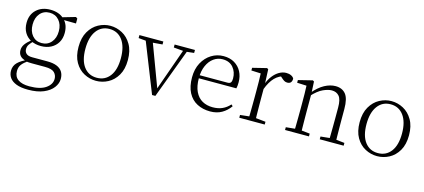

<svg xmlns="http://www.w3.org/2000/svg" viewBox="-60 -1035 3993 1807"><g transform="rotate(15 1937.0 -131.0)"><path d="M246 260Q176 260 132 243Q88 226 67 196.5Q46 167 46 128Q46 80 79.5 47Q113 14 177 -13L183 -3Q140 27 120.5 53Q101 79 101 117Q101 171 139.5 198.5Q178 226 250 226Q355 226 409 188.5Q463 151 463 97Q463 61 438 36Q413 11 346 11H220Q203 11 187 10Q171 9 157 5V3Q82 -15 82 -82Q82 -113 101 -140Q120 -167 162 -201V-210L186 -198Q157 -170 143.5 -150.5Q130 -131 130 -105Q130 -79 148 -62Q166 -45 207 -45H354Q409 -45 445.5 -30.5Q482 -16 500.5 12.5Q519 41 519 83Q519 127 488 168Q457 209 396.5 234.5Q336 260 246 260ZM257 -168Q201 -168 159 -190Q117 -212 94 -251.5Q71 -291 71 -345Q71 -426 122.5 -474Q174 -522 257 -522Q299 -522 333.5 -510Q368 -498 391 -475L393 -473Q443 -428 443 -345Q443 -291 419.5 -251.5Q396 -212 354 -190Q312 -168 257 -168ZM256 -197Q314 -197 349.5 -238.5Q385 -280 385 -346Q385 -412 349.5 -452.5Q314 -493 258 -493Q200 -493 165 -452Q130 -411 130 -345Q130 -279 164.5 -238Q199 -197 256 -197ZM362 -461V-478H368L506 -518L522 -507V-459Z M842 14Q781 14 726 -15Q671 -44 636.5 -103.5Q602 -163 602 -253Q602 -343 637 -403Q672 -463 727 -492.5Q782 -522 842 -522Q903 -522 958 -492.5Q1013 -463 1048 -403Q1083 -343 1083 -253Q1083 -163 1048 -103.5Q1013 -44 958 -15Q903 14 842 14ZM842 -16Q922 -16 968.5 -77.5Q1015 -139 1015 -252Q1015 -365 968.5 -428Q922 -491 842 -491Q762 -491 715.5 -428Q669 -365 669 -252Q669 -139 715.5 -77.5Q762 -16 842 -16Z M1388 6 1184 -508H1254L1426 -48H1411L1416 -60L1575 -508H1612L1420 6ZM1127 -479V-508H1360V-479L1249 -470H1226ZM1470 -479V-508H1668V-479L1587 -470H1571Z M1954 14Q1883 14 1827 -15Q1771 -44 1739.5 -103.5Q1708 -163 1708 -252Q1708 -334 1740.5 -394.5Q1773 -455 1827 -488.5Q1881 -522 1945 -522Q2007 -522 2051.5 -495.5Q2096 -469 2120 -423.5Q2144 -378 2144 -320Q2144 -283 2138 -260H1738V-290H2043Q2067 -290 2075.5 -302.5Q2084 -315 2084 -341Q2084 -404 2047.5 -447.5Q2011 -491 1944 -491Q1896 -491 1857 -463Q1818 -435 1795 -383.5Q1772 -332 1772 -263Q1772 -183 1797 -131Q1822 -79 1866 -54.5Q1910 -30 1967 -30Q2020 -30 2060.5 -48Q2101 -66 2133 -102L2148 -88Q2115 -41 2067 -13.5Q2019 14 1954 14Z M2236 0V-27L2347 -39H2370L2484 -27V0ZM2323 0Q2324 -24 2324.5 -64.5Q2325 -105 2325.5 -149Q2326 -193 2326 -226V-281Q2326 -333 2325.5 -375.5Q2325 -418 2323 -455L2231 -459V-485L2368 -519L2381 -511L2387 -371V-370V-226Q2387 -193 2387.5 -149Q2388 -105 2388.5 -64.5Q2389 -24 2390 0ZM2386 -318 2369 -367H2383Q2399 -413 2426 -448Q2453 -483 2486.5 -502.5Q2520 -522 2556 -522Q2583 -522 2603.5 -512Q2624 -502 2631 -486Q2631 -462 2620 -449Q2609 -436 2585 -436Q2569 -436 2555.5 -444Q2542 -452 2525 -468L2502 -488H2551Q2495 -477 2455 -436Q2415 -395 2386 -318Z M2682 0V-27L2792 -38H2812L2915 -27V0ZM2769 0Q2770 -24 2770.5 -64.5Q2771 -105 2771.5 -149Q2772 -193 2772 -226V-281Q2772 -333 2771.5 -375.5Q2771 -418 2769 -455L2677 -459V-485L2814 -519L2827 -511L2833 -393V-392V-226Q2833 -193 2833.5 -149Q2834 -105 2834.5 -64.5Q2835 -24 2836 0ZM3020 0V-27L3129 -38H3150L3253 -27V0ZM3107 0Q3108 -24 3108.5 -64Q3109 -104 3109.5 -148Q3110 -192 3110 -226V-334Q3110 -412 3084 -443Q3058 -474 3012 -474Q2977 -474 2928.5 -452.5Q2880 -431 2822 -368L2812 -398H2820Q2874 -463 2929 -492.5Q2984 -522 3036 -522Q3100 -522 3135 -479.5Q3170 -437 3170 -335V-226Q3170 -192 3170.5 -148Q3171 -104 3171.5 -64Q3172 -24 3173 0Z M3581 14Q3520 14 3465 -15Q3410 -44 3375.5 -103.5Q3341 -163 3341 -253Q3341 -343 3376 -403Q3411 -463 3466 -492.5Q3521 -522 3581 -522Q3642 -522 3697 -492.5Q3752 -463 3787 -403Q3822 -343 3822 -253Q3822 -163 3787 -103.5Q3752 -44 3697 -15Q3642 14 3581 14ZM3581 -16Q3661 -16 3707.5 -77.5Q3754 -139 3754 -252Q3754 -365 3707.5 -428Q3661 -491 3581 -491Q3501 -491 3454.5 -428Q3408 -365 3408 -252Q3408 -139 3454.5 -77.5Q3501 -16 3581 -16Z"/></g></svg>

Font: Noto Serif JP ExtraLight ExtraLight
Style: Regular
Weight: 250
Version: Version 2.003-H1;hotconv 1.1.1;makeotfexe 2.6.0